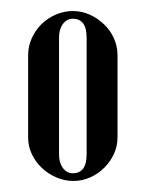

<svg xmlns="http://www.w3.org/2000/svg" viewBox="-20 -725 264 348"><path d="M112 -705Q128 -705 142.5 -698.5Q157 -692 168.5 -681Q180 -670 186.5 -655.5Q193 -641 193 -625V-476Q193 -460 186.5 -446Q180 -432 169 -421Q158 -410 143.5 -403.5Q129 -397 113 -397Q97 -397 82 -403.5Q67 -410 55.5 -421Q44 -432 37.5 -446Q31 -460 31 -476V-625Q31 -641 37.5 -655.5Q44 -670 55 -681Q66 -692 81 -698.5Q96 -705 112 -705ZM112 -691Q101 -691 94 -681.5Q87 -672 87 -657V-445Q87 -430 94 -420.5Q101 -411 112 -411Q137 -411 137 -445V-657Q137 -691 112 -691Z"/></svg>

Font: Moniqa Narrow Heading
Style: Bold
Weight: 700
Width: 4
Designer: Rajesh Rajput
Foundry: Rajesh Rajput
Version: Version 1.000